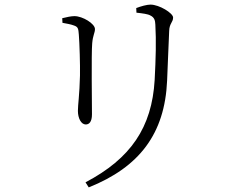

<svg xmlns="http://www.w3.org/2000/svg" viewBox="-20 -760 1040 833"><path d="M365 53C585 -35 695 -180 705 -410C708 -472 711 -567 714 -626C715 -659 731 -663 731 -684C731 -703 671 -740 633 -740C617 -740 592 -733 571 -725L572 -705C599 -702 622 -699 632 -693C651 -684 653 -670 654 -653C658 -583 656 -508 651 -413C639 -207 547 -72 351 31ZM251 -661C272 -657 286 -655 302 -649C319 -643 320 -635 322 -610C325 -574 328 -478 327 -432C325 -348 318 -306 318 -279C318 -247 332 -220 352 -220C366 -220 379 -230 379 -264C379 -299 376 -529 380 -572C383 -608 392 -617 392 -634C392 -657 339 -690 303 -690C290 -690 269 -686 250 -681Z"/></svg>

Font: Noto Serif CJK HK Light
Style: Regular
Weight: 300
Designer: Ryoko NISHIZUKA 西塚涼子 (kana & ideographs); Frank Grießhammer (Latin, Greek & Cyrillic); Wenlong ZHANG 张文龙 (bopomofo); San
Foundry: Adobe
Version: Version 2.001;hotconv 1.1.0;makeotfexe 2.6.0